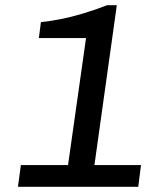

<svg xmlns="http://www.w3.org/2000/svg" viewBox="-20 -716 640 736"><path d="M48.8 0 60 -83.2H240.8L309.8 -570.2H129L136.8 -631.2Q170.8 -634.5 212.2 -642.6Q253.8 -650.8 299.2 -664.5Q344.8 -678.2 390.5 -696H427.8L342 -83.2H520.5L510 0Z"/></svg>

Font: Chivo Mono Medium
Style: Italic
Weight: 500
Italic angle: -8.05°
Monospace: yes
Designer: Hector Gatti
Foundry: Omnibus-Type
Version: Version 1.008